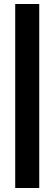

<svg xmlns="http://www.w3.org/2000/svg" viewBox="-20 -740 272 959"><path d="M176 -720V199H56V-720Z"/></svg>

Font: Chivo Black
Style: Regular
Weight: 900
Designer: Hector Gatti
Foundry: Omnibus-Type
Version: Version 1.007